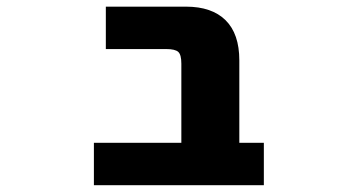

<svg xmlns="http://www.w3.org/2000/svg" viewBox="-20 -544 1040 566"><path d="M514.6 -356.4Q514.6 -382.8 505.4 -391.1Q496.1 -399.4 469.7 -399.4H292V-524.4H528.3Q604.5 -524.4 645 -484.4Q685.5 -444.3 685.5 -366.2V-123H757.8V2H256.8V-123H514.6Z"/></svg>

Font: GenEi Gothic M Heavy
Style: Regular
Weight: 800
Designer: o_tamon (Modified); [Source Han Sans]
Ryoko NISHIZUKA  (kana & ideographs); Paul D. Hunt (Latin, Greek & Cyrillic); Wenl
Version: Version 1.1a;Original Version 1.004